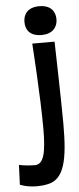

<svg xmlns="http://www.w3.org/2000/svg" viewBox="-160 -750 387 943"><g transform="rotate(-5 34.0 -278.0)"><path d="M34 157C120 142 139 43 139 -131C139 -235 131 -538 131 -538H21C21 -538 39 -275 39 -118C39 0 26 58 -18 58C-60 58 -96 50 -96 50L-100 147C-100 147 -68 162 -17 162C-2 162 15 161 34 157ZM150 -647C150 -686 127 -718 71 -718C15 -718 -8 -686 -8 -647C-8 -608 13 -576 71 -576C125 -576 150 -608 150 -647Z"/></g></svg>

Font: Mouse Memoirs
Style: Regular
Weight: 400
Designer: Astigmatic (AOETI)
Foundry: Astigmatic (AOETI)
Version: Version 1.000